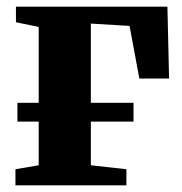

<svg xmlns="http://www.w3.org/2000/svg" viewBox="-20 -558 548 578"><path d="M26.5 0V-48.5L96.5 -60.5V-477L28 -491V-538H484L489 -321.5H399.5L370 -480L253.5 -487V-60.5L360.5 -48.5V0ZM32.5 -248.5H382V-192H32.5Z"/></svg>

Font: Merriweather 60pt ExtraBold
Style: Regular
Weight: 800
Version: Version 2.100